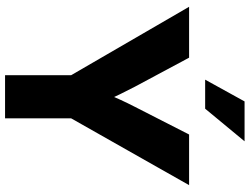

<svg xmlns="http://www.w3.org/2000/svg" viewBox="-134 -853 987 759"><g transform="rotate(90 359.5 -473.5)"><path d="M277.3 0V-261.2L6.8 -727.5H208L322.8 -513.2Q337.9 -484.4 351.8 -455.8Q365.7 -427.2 379.4 -396H348.6Q361.3 -427.2 374.5 -456.1Q387.7 -484.9 402.3 -513.2L511.7 -727.5H711.9L447.8 -261.2V0ZM294.9 -791 380.9 -946.8H538.6L409.7 -791Z"/></g></svg>

Font: Inter 28pt ExtraBold
Style: Regular
Weight: 800
Designer: Rasmus Andersson
Foundry: rsms
Version: Version 4.001;git-66647c0bb